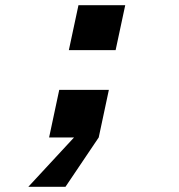

<svg xmlns="http://www.w3.org/2000/svg" viewBox="-20 -529 690 739"><path d="M208 -183H399L360 0L232 190H89L265 0H169ZM282 -509H462L425 -336H245Z"/></svg>

Font: Azeret Mono
Style: Bold Italic
Weight: 700
Italic angle: -12°
Designer: Martin Vácha
Foundry: Displaay
Version: Version 1.000; Glyphs 3.0.3, build 3074